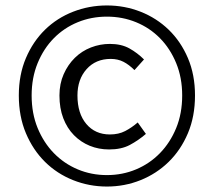

<svg xmlns="http://www.w3.org/2000/svg" viewBox="-20 -673 784 704"><path d="M49 -323Q49 -399 75 -460Q101 -521 145 -564Q189 -607 248 -630Q307 -653 372 -653Q437 -653 495.5 -630Q554 -607 598.5 -564Q643 -521 669 -460Q695 -399 695 -323Q695 -246 669 -184.5Q643 -123 598.5 -79.5Q554 -36 495.5 -12.5Q437 11 372 11Q307 11 248 -12.5Q189 -36 145 -79.5Q101 -123 75 -184.5Q49 -246 49 -323ZM96 -323Q96 -257 118 -203.5Q140 -150 177.5 -111.5Q215 -73 265 -52Q315 -31 372 -31Q429 -31 479 -52Q529 -73 566.5 -111.5Q604 -150 626 -203.5Q648 -257 648 -323Q648 -388 626 -441.5Q604 -495 566.5 -533Q529 -571 479 -591.5Q429 -612 372 -612Q315 -612 265 -591.5Q215 -571 177.5 -533Q140 -495 118 -441.5Q96 -388 96 -323ZM198 -323Q198 -366 213.5 -401Q229 -436 254.5 -461Q280 -486 313.5 -499Q347 -512 383 -512Q425 -512 454.5 -495.5Q484 -479 508 -455L473 -416Q453 -436 432.5 -446.5Q412 -457 386 -457Q331 -457 297.5 -419.5Q264 -382 264 -323Q264 -257 296.5 -218.5Q329 -180 383 -180Q415 -180 439 -192.5Q463 -205 485 -224L515 -182Q487 -158 456 -141.5Q425 -125 380 -125Q342 -125 309 -138.5Q276 -152 251 -177.5Q226 -203 212 -239.5Q198 -276 198 -323Z"/></svg>

Font: Myanmar Sanpya
Style: Regular
Weight: 400
Designer: Danh Hong
Foundry: Google Inc.
Version: Version 2.00 November 22, 2015